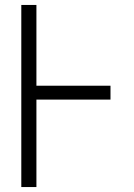

<svg xmlns="http://www.w3.org/2000/svg" viewBox="-20 -755 540 775"><path d="M66 0V-735H127V-409H426V-353H127V0Z"/></svg>

Font: Iosevka Fixed Light
Style: Regular
Weight: 300
Monospace: yes
Designer: Belleve Invis
Foundry: Belleve Invis
Version: Version 32.3.0